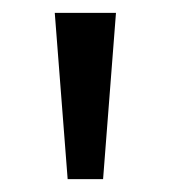

<svg xmlns="http://www.w3.org/2000/svg" viewBox="-20 -734 265 298"><path d="M160 -714 140 -456H85L65 -714Z"/></svg>

Font: Noto Znamenny Musical Notation
Style: Regular
Weight: 400
Version: Version 1.003; ttfautohint (v1.8.4.7-5d5b)